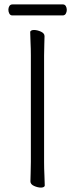

<svg xmlns="http://www.w3.org/2000/svg" viewBox="-20 -841 344 871"><path d="M36 -771Q27 -771 22.5 -779Q18 -787 18 -797Q18 -806 22.5 -813.5Q27 -821 37 -821H265Q274 -821 278.5 -813.5Q283 -806 283 -796Q283 -787 278.5 -779Q274 -771 264 -771ZM120 -589Q120 -620 118.5 -649Q117 -678 117 -695Q117 -700 122 -702.5Q127 -705 134 -705Q149 -705 165.5 -697.5Q182 -690 182 -677Q182 -665 181 -639.5Q180 -614 180 -588V-106Q180 -75 181.5 -46Q183 -17 183 0Q183 5 178 7.5Q173 10 166 10Q151 10 134.5 2.5Q118 -5 118 -18Q118 -30 119 -55.5Q120 -81 120 -107Z"/></svg>

Font: Moon Stars Kai HW Light
Style: Regular
Weight: 300
Designer: GuiWonder
Version: Version 1.101